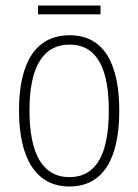

<svg xmlns="http://www.w3.org/2000/svg" viewBox="-20 -667 502 697"><path d="M345 -647H118V-615H345ZM413 -265C413 -433 359 -539 233 -539C111 -539 49 -442 49 -266C49 -90 112 10 232 10C353 10 413 -89 413 -265ZM87 -266C87 -419 133 -505 233 -505C336 -505 375 -411 375 -266C375 -108 330 -24 232 -24C133 -24 87 -112 87 -266Z"/></svg>

Font: Noto Sans Thai Looped Condensed ExtraLight
Style: Regular
Weight: 200
Width: 3
Designer: Sasikarn Vongin, Ben Mitchell
Foundry: The Fontpad Ltd
Version: Version 1.001